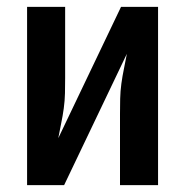

<svg xmlns="http://www.w3.org/2000/svg" viewBox="-20 -540 540 560"><path d="M59 0V-520H170V-312Q170 -290 169.5 -268Q169 -246 166 -224Q163 -202 158.5 -180.5Q154 -159 150 -137L333 -520H441V0H330V-208Q330 -230 330.5 -252Q331 -274 334 -296Q337 -318 341.5 -339.5Q346 -361 350 -383L167 0Z"/></svg>

Font: Iosevka Term
Style: Bold
Weight: 700
Monospace: yes
Designer: Belleve Invis
Foundry: Belleve Invis
Version: Version 30.0.1